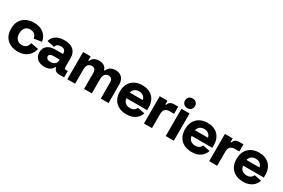

<svg xmlns="http://www.w3.org/2000/svg" viewBox="103 -1908 4555 3089"><g transform="rotate(30 2380.0 -363.0)"><path d="M295.5 15C451.5 15 535 -76 560 -186L417 -213C408.5 -153 370 -110 298 -110C225 -110 172 -160.5 172 -248.5V-258C172 -347 225 -396.5 298 -396.5C370 -396.5 408 -352 414 -295L558 -318C541 -433.5 451.5 -521.5 295.5 -521.5C139 -521.5 20.5 -428 20.5 -261V-245.5C20.5 -79 139 15 295.5 15Z M946.5 -76H958.5C967 -27 1004.5 0 1059.5 0H1151V-118H1116.5C1097.5 -118 1086.5 -128 1086.5 -149V-324.5C1086.5 -453.5 1000.5 -521.5 864.5 -521.5C721.5 -521.5 650 -457.5 627 -373L764 -344C774.5 -382.5 805 -408 860 -408C916.5 -408 946.5 -378.5 946.5 -332V-317H798.5C688 -317 603.5 -263 603.5 -149C603.5 -45.5 684.5 12 789 12C883 12 929.5 -32 946.5 -76ZM835 -104C784 -104 752.5 -127 752.5 -165C752.5 -194.5 784 -212 828 -212H946.5V-203C946.5 -141 902 -104 835 -104Z M1211.5 0H1355.5V-264.5C1355.5 -345 1391.5 -384 1447.5 -384C1494.5 -384 1522 -354.5 1522 -294.5V0H1666.5V-264.5C1666.5 -345 1702.5 -384 1758.5 -384C1805.5 -384 1833 -354.5 1833 -294.5V0H1977V-343C1977 -450.5 1912.5 -516 1819 -516C1730 -516 1683 -475.5 1664 -422H1649.5C1632.5 -487 1576.5 -516 1509 -516C1427.5 -516 1384.5 -478.5 1367 -428.5H1352.5V-506.5H1211.5Z M2313 15C2466 15 2532.5 -67.5 2559.5 -143.5L2426 -171C2409 -132.5 2377 -101.5 2315.5 -101.5C2244.5 -101.5 2192.5 -141.5 2187.5 -211H2571.5V-265C2571.5 -421 2469 -521.5 2309.5 -521.5C2146.5 -521.5 2041.5 -417.5 2041.5 -259.5V-247.5C2041.5 -89 2145.5 15 2313 15ZM2188 -316.5C2200.5 -374.5 2247 -409.5 2309.5 -409.5C2373.5 -409.5 2419 -374.5 2429.5 -316.5Z M2635 0H2783.5V-260C2783.5 -340.5 2821 -377 2894 -377H2976.5V-510.5H2907C2844 -510.5 2809 -488.5 2793.5 -438.5H2779V-506.5H2635Z M3039 0H3189.5V-506.5H3039ZM3114 -562.5C3168 -562.5 3206.5 -597.5 3206.5 -652C3206.5 -706 3168 -741 3114 -741C3060 -741 3021.5 -706 3021.5 -652C3021.5 -597.5 3060 -562.5 3114 -562.5Z M3524.5 15C3677.5 15 3744 -67.5 3771 -143.5L3637.5 -171C3620.5 -132.5 3588.5 -101.5 3527 -101.5C3456 -101.5 3404 -141.5 3399 -211H3783V-265C3783 -421 3680.5 -521.5 3521 -521.5C3358 -521.5 3253 -417.5 3253 -259.5V-247.5C3253 -89 3357 15 3524.5 15ZM3399.5 -316.5C3412 -374.5 3458.5 -409.5 3521 -409.5C3585 -409.5 3630.5 -374.5 3641 -316.5Z M3846.5 0H3995V-260C3995 -340.5 4032.5 -377 4105.5 -377H4188V-510.5H4118.5C4055.5 -510.5 4020.5 -488.5 4005 -438.5H3990.5V-506.5H3846.5Z M4481 15C4634 15 4700.5 -67.5 4727.5 -143.5L4594 -171C4577 -132.5 4545 -101.5 4483.5 -101.5C4412.5 -101.5 4360.5 -141.5 4355.5 -211H4739.5V-265C4739.5 -421 4637 -521.5 4477.5 -521.5C4314.5 -521.5 4209.5 -417.5 4209.5 -259.5V-247.5C4209.5 -89 4313.5 15 4481 15ZM4356 -316.5C4368.5 -374.5 4415 -409.5 4477.5 -409.5C4541.5 -409.5 4587 -374.5 4597.5 -316.5Z"/></g></svg>

Font: MCL Standard Bold
Style: Regular
Weight: 700
Designer: Květoslav Bartoš
Foundry: Florian Karsten
Version: Version 1.001;Glyphs 3.2.3 (3260)